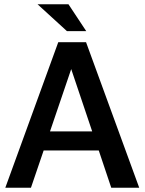

<svg xmlns="http://www.w3.org/2000/svg" viewBox="-20 -886 685 906"><path d="M5 0H126L186 -176H446L505 0H637L386 -687H255ZM296 -739H387L303 -866H157ZM216 -266 316 -560 415 -266Z"/></svg>

Font: Ronzino Medium
Style: Regular
Weight: 500
Designer: Nunzio Mazzaferro
Foundry: Collletttivo
Version: Version 1.000;Glyphs 3.3 (3337)